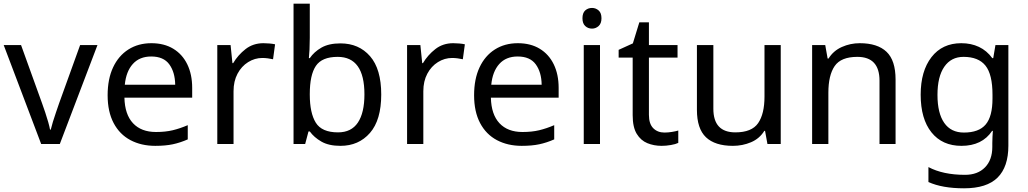

<svg xmlns="http://www.w3.org/2000/svg" viewBox="-20 -780 5567 1040"><path d="M203 0 0 -536H94L208 -220Q216 -198 225 -171Q234 -144 241 -119.5Q248 -95 251 -78H255Q259 -95 266.5 -120Q274 -145 283.5 -172Q293 -199 300 -220L414 -536H508L304 0Z M800 -546Q869 -546 918.5 -516Q968 -486 994.5 -431.5Q1021 -377 1021 -304V-251H654Q656 -160 700.5 -112.5Q745 -65 825 -65Q876 -65 915.5 -74.5Q955 -84 997 -102V-25Q956 -7 916 1.5Q876 10 821 10Q745 10 686.5 -21Q628 -52 595.5 -113.5Q563 -175 563 -264Q563 -352 592.5 -415Q622 -478 675.5 -512Q729 -546 800 -546ZM799 -474Q736 -474 699.5 -433.5Q663 -393 656 -321H929Q928 -389 897 -431.5Q866 -474 799 -474Z M1407 -546Q1422 -546 1439.5 -544.5Q1457 -543 1470 -540L1459 -459Q1446 -462 1430.5 -464Q1415 -466 1401 -466Q1360 -466 1324 -443.5Q1288 -421 1266.5 -380.5Q1245 -340 1245 -286V0H1157V-536H1229L1239 -438H1243Q1269 -482 1310 -514Q1351 -546 1407 -546Z M1658 -575Q1658 -541 1656.5 -511.5Q1655 -482 1653 -465H1658Q1681 -499 1721 -522Q1761 -545 1824 -545Q1924 -545 1984.5 -475.5Q2045 -406 2045 -268Q2045 -130 1984 -60Q1923 10 1824 10Q1761 10 1721 -13Q1681 -36 1658 -68H1651L1633 0H1570V-760H1658ZM1809 -472Q1724 -472 1691 -423Q1658 -374 1658 -271V-267Q1658 -168 1690.5 -115.5Q1723 -63 1811 -63Q1883 -63 1918.5 -116Q1954 -169 1954 -269Q1954 -472 1809 -472Z M2435 -546Q2450 -546 2467.5 -544.5Q2485 -543 2498 -540L2487 -459Q2474 -462 2458.5 -464Q2443 -466 2429 -466Q2388 -466 2352 -443.5Q2316 -421 2294.5 -380.5Q2273 -340 2273 -286V0H2185V-536H2257L2267 -438H2271Q2297 -482 2338 -514Q2379 -546 2435 -546Z M2785 -546Q2854 -546 2903.5 -516Q2953 -486 2979.5 -431.5Q3006 -377 3006 -304V-251H2639Q2641 -160 2685.5 -112.5Q2730 -65 2810 -65Q2861 -65 2900.5 -74.5Q2940 -84 2982 -102V-25Q2941 -7 2901 1.5Q2861 10 2806 10Q2730 10 2671.5 -21Q2613 -52 2580.5 -113.5Q2548 -175 2548 -264Q2548 -352 2577.5 -415Q2607 -478 2660.5 -512Q2714 -546 2785 -546ZM2784 -474Q2721 -474 2684.5 -433.5Q2648 -393 2641 -321H2914Q2913 -389 2882 -431.5Q2851 -474 2784 -474Z M3187 -737Q3207 -737 3222.5 -723.5Q3238 -710 3238 -681Q3238 -653 3222.5 -639Q3207 -625 3187 -625Q3165 -625 3150 -639Q3135 -653 3135 -681Q3135 -710 3150 -723.5Q3165 -737 3187 -737ZM3230 -536V0H3142V-536Z M3579 -62Q3599 -62 3620 -65.5Q3641 -69 3654 -73V-6Q3640 1 3614 5.5Q3588 10 3564 10Q3522 10 3486.5 -4.5Q3451 -19 3429 -55Q3407 -91 3407 -156V-468H3331V-510L3408 -545L3443 -659H3495V-536H3650V-468H3495V-158Q3495 -109 3518.5 -85.5Q3542 -62 3579 -62Z M4209 -536V0H4137L4124 -71H4120Q4094 -29 4048 -9.5Q4002 10 3950 10Q3853 10 3804 -36.5Q3755 -83 3755 -185V-536H3844V-191Q3844 -63 3963 -63Q4052 -63 4086.5 -113Q4121 -163 4121 -257V-536Z M4637 -546Q4733 -546 4782 -499.5Q4831 -453 4831 -349V0H4744V-343Q4744 -472 4624 -472Q4535 -472 4501 -422Q4467 -372 4467 -278V0H4379V-536H4450L4463 -463H4468Q4494 -505 4540 -525.5Q4586 -546 4637 -546Z M5187 -546Q5240 -546 5282.5 -526Q5325 -506 5355 -465H5360L5372 -536H5442V9Q5442 124 5383.5 182Q5325 240 5202 240Q5084 240 5009 206V125Q5088 167 5207 167Q5276 167 5315.5 126.5Q5355 86 5355 16V-5Q5355 -17 5356 -39.5Q5357 -62 5358 -71H5354Q5300 10 5188 10Q5084 10 5025.5 -63Q4967 -136 4967 -267Q4967 -395 5025.5 -470.5Q5084 -546 5187 -546ZM5199 -472Q5132 -472 5095 -418.5Q5058 -365 5058 -266Q5058 -167 5094.5 -114.5Q5131 -62 5201 -62Q5282 -62 5319 -105.5Q5356 -149 5356 -246V-267Q5356 -377 5318 -424.5Q5280 -472 5199 -472Z"/></svg>

Font: Noto Sans Samaritan
Style: Regular
Weight: 400
Designer: Monotype Design Team
Foundry: Monotype Imaging Inc.
Version: Version 2.001; ttfautohint (v1.8.4.7-5d5b)